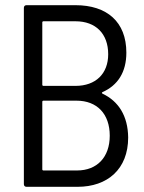

<svg xmlns="http://www.w3.org/2000/svg" viewBox="-20 -720 555 740"><path d="M375 -365C434 -391 467 -442 467 -517C467 -636 392 -700 271 -700H82C76 -700 72 -696 72 -690V-10C72 -4 76 0 82 0H279C394 0 474 -68 474 -190C473 -273 437 -330 375 -359C372 -361 372 -363 375 -365ZM147 -638H271C349 -638 397 -590 397 -511C397 -436 349 -389 271 -389H147C145 -389 143 -391 143 -393V-634C143 -636 145 -638 147 -638ZM277 -63H147C145 -63 143 -65 143 -67V-328C143 -330 145 -332 147 -332H275C354 -332 403 -281 403 -197C403 -114 354 -63 277 -63Z"/></svg>

Font: Barlow Semi Condensed
Style: Regular
Weight: 400
Width: 4
Designer: Jeremy Tribby
Foundry: Tribby Type
Version: Version 1.422;hotconv 1.0.109;makeotfexe 2.5.65596